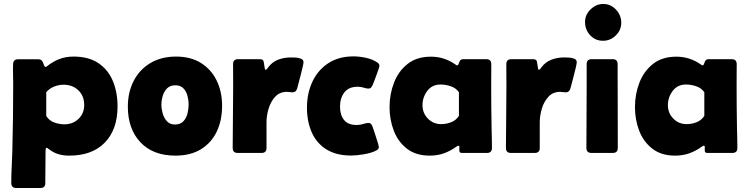

<svg xmlns="http://www.w3.org/2000/svg" viewBox="-20 -775 3799 973"><path d="M575.7 -235.4Q575.7 -119.1 511.5 -52.7Q447.3 13.7 330.6 13.7Q300.8 13.7 275.4 6.1Q250 -1.5 226.6 -20Q224.6 -21.5 221.7 -23.7Q218.8 -25.9 215.8 -25.9Q212.4 -25.9 211.7 -20.8Q210.9 -15.6 210.9 -13.7L209.5 153.3Q209.5 177.7 184.6 177.7H62Q37.1 177.7 37.1 151.9Q37.1 111.3 39.3 70.8Q41.5 30.3 42.5 -9.8Q46.9 -179.7 46.9 -349.6Q46.9 -374.5 46.1 -399.7Q45.4 -424.8 46.4 -449.2Q46.9 -474.6 71.3 -474.6H173.8Q188.5 -474.6 194.1 -465.1Q199.7 -455.6 202.6 -445.8Q205.6 -436 211.4 -436Q213.9 -436 217.8 -439Q248.5 -463.4 280.8 -475.8Q313 -488.3 352.5 -488.3Q429.7 -488.3 479 -454.8Q528.3 -421.4 552 -364.3Q575.7 -307.1 575.7 -235.4ZM306.2 -145Q349.1 -145 377.9 -172.6Q406.7 -200.2 406.7 -243.2Q406.7 -289.1 377 -317.4Q347.2 -345.7 302.2 -345.7Q277.8 -345.7 254.2 -336.2Q230.5 -326.7 214.4 -307.6V-187.5Q228.5 -164.1 254.6 -154.5Q280.8 -145 306.2 -145Z M627.9 -234.4Q627.9 -308.1 657.7 -365.5Q687.5 -422.9 742.4 -455.6Q797.4 -488.3 872.6 -488.3Q946.8 -488.3 998.8 -455.6Q1050.8 -422.9 1078.1 -366.5Q1105.5 -310.1 1105.5 -238.8Q1105.5 -165 1078.4 -108.2Q1051.3 -51.3 998.5 -18.8Q945.8 13.7 869.1 13.7Q754.9 13.7 691.4 -54.2Q627.9 -122.1 627.9 -234.4ZM797.9 -244.1Q797.9 -223.6 804.4 -200.2Q811 -176.8 826.2 -160.4Q841.3 -144 866.2 -144Q894 -144 909.2 -160.2Q924.3 -176.3 930.2 -200Q936 -223.6 936 -246.1Q936 -267.6 929.9 -290Q923.8 -312.5 909.2 -327.6Q894.5 -342.8 868.7 -342.8Q842.3 -342.8 826.9 -327.4Q811.5 -312 804.7 -289.1Q797.9 -266.1 797.9 -244.1Z M1296.4 -475.1Q1314 -475.1 1316.2 -462.9Q1318.4 -450.7 1320.3 -437.5Q1320.8 -435.5 1321.8 -428.5Q1322.8 -421.4 1326.2 -421.4Q1329.6 -421.4 1333.5 -426.5Q1337.4 -431.6 1338.9 -433.6Q1359.9 -461.4 1389.9 -472.7Q1419.9 -483.9 1454.1 -483.9Q1463.4 -483.9 1478.5 -483.2Q1493.7 -482.4 1505.9 -477.3Q1518.1 -472.2 1518.1 -459.5Q1518.1 -453.6 1513.9 -435.8Q1509.8 -418 1504.2 -396Q1498.5 -374 1493.4 -355Q1488.3 -335.9 1486.3 -328.1Q1481 -307.1 1462.4 -307.1Q1455.1 -307.1 1448.2 -308.3Q1441.4 -309.6 1434.1 -309.6Q1397 -309.6 1374 -284.2Q1351.1 -258.8 1340.8 -223.1Q1330.6 -187.5 1330.6 -156.7V-24.9Q1330.6 0 1305.7 0H1184.1Q1159.2 0 1159.2 -25.4Q1159.2 -103 1160.4 -180.7Q1161.6 -258.3 1161.6 -335.9Q1161.6 -364.7 1161.4 -393.1Q1161.1 -421.4 1161.1 -449.7Q1161.1 -475.1 1186.5 -475.1Z M1846.7 -151.9Q1856.4 -151.9 1860.8 -146.2Q1865.2 -140.6 1868.2 -132.3Q1870.1 -127.4 1875 -112.5Q1879.9 -97.7 1885.7 -79.8Q1891.6 -62 1895.8 -47.9Q1899.9 -33.7 1899.9 -30.8Q1899.9 -18.6 1885.7 -11.7Q1861.8 0.5 1824.2 6.8Q1786.6 13.2 1759.3 13.2Q1684.6 13.2 1634.8 -17.6Q1585 -48.3 1560.3 -103.3Q1535.6 -158.2 1535.6 -229.5Q1535.6 -301.8 1563 -360.6Q1590.3 -419.4 1643.1 -454.3Q1695.8 -489.3 1772 -489.3Q1800.3 -489.3 1833.7 -482.2Q1867.2 -475.1 1891.1 -459Q1896.5 -455.6 1899.7 -451.4Q1902.8 -447.3 1902.8 -440.4Q1902.8 -437.5 1898.4 -424.3Q1894 -411.1 1887.9 -394.8Q1881.8 -378.4 1876.5 -364.5Q1871.1 -350.6 1869.1 -345.7Q1865.7 -337.9 1861.1 -332Q1856.4 -326.2 1846.7 -326.2Q1836.4 -326.2 1823 -330.8Q1809.6 -335.4 1793 -335.4Q1747.1 -335.4 1725.1 -306.6Q1703.1 -277.8 1703.1 -234.4Q1703.1 -192.9 1723.4 -167.2Q1743.7 -141.6 1787.1 -141.6Q1805.2 -141.6 1820.6 -146.7Q1835.9 -151.9 1846.7 -151.9Z M2157.7 13.7Q2087.4 13.7 2042.2 -21.5Q1997.1 -56.6 1975.6 -112.8Q1954.1 -168.9 1954.1 -232.4Q1954.1 -297.4 1976.6 -355.7Q1999 -414.1 2045.4 -450.9Q2091.8 -487.8 2164.1 -487.8Q2232.9 -487.8 2290 -446.8Q2293.9 -443.8 2296.4 -443.8Q2301.8 -443.8 2304.2 -451.7Q2306.6 -459.5 2311.3 -467.3Q2315.9 -475.1 2327.6 -475.1H2444.3Q2469.7 -475.1 2469.7 -449.7Q2469.7 -421.9 2469.5 -394.3Q2469.2 -366.7 2469.2 -338.9Q2469.2 -285.6 2469.7 -232.7Q2470.2 -179.7 2471.2 -126.5Q2471.7 -101.1 2472.4 -75.9Q2473.1 -50.8 2473.1 -25.4Q2473.1 0 2448.2 0H2320.8Q2309.1 0 2308.1 -9.3Q2307.1 -18.6 2308.1 -27.6Q2309.1 -36.6 2302.2 -36.6Q2298.8 -36.6 2293.5 -32.2Q2262.7 -9.8 2229.5 2Q2196.3 13.7 2157.7 13.7ZM2215.8 -146Q2241.7 -146 2266.1 -155.5Q2290.5 -165 2305.7 -187.5V-307.6Q2290.5 -329.1 2264.4 -337.9Q2238.3 -346.7 2212.9 -346.7Q2169.9 -346.7 2145.5 -314.5Q2121.1 -282.2 2121.1 -242.2Q2121.1 -202.1 2148.4 -174.1Q2175.8 -146 2215.8 -146Z M2681.2 -475.1Q2698.7 -475.1 2700.9 -462.9Q2703.1 -450.7 2705.1 -437.5Q2705.6 -435.5 2706.5 -428.5Q2707.5 -421.4 2710.9 -421.4Q2714.4 -421.4 2718.3 -426.5Q2722.2 -431.6 2723.6 -433.6Q2744.6 -461.4 2774.7 -472.7Q2804.7 -483.9 2838.9 -483.9Q2848.1 -483.9 2863.3 -483.2Q2878.4 -482.4 2890.6 -477.3Q2902.8 -472.2 2902.8 -459.5Q2902.8 -453.6 2898.7 -435.8Q2894.5 -418 2888.9 -396Q2883.3 -374 2878.2 -355Q2873 -335.9 2871.1 -328.1Q2865.7 -307.1 2847.2 -307.1Q2839.8 -307.1 2833 -308.3Q2826.2 -309.6 2818.8 -309.6Q2781.7 -309.6 2758.8 -284.2Q2735.8 -258.8 2725.6 -223.1Q2715.3 -187.5 2715.3 -156.7V-24.9Q2715.3 0 2690.4 0H2568.8Q2543.9 0 2543.9 -25.4Q2543.9 -103 2545.2 -180.7Q2546.4 -258.3 2546.4 -335.9Q2546.4 -364.7 2546.1 -393.1Q2545.9 -421.4 2545.9 -449.7Q2545.9 -475.1 2571.3 -475.1Z M3036.1 -568.4Q2996.1 -568.4 2970.5 -596.7Q2944.8 -625 2944.8 -663.6Q2944.8 -700.2 2972.9 -727.5Q3001 -754.9 3037.1 -754.9Q3075.2 -754.9 3101.8 -726.1Q3128.4 -697.3 3128.4 -659.7Q3128.4 -622.6 3100.8 -595.5Q3073.2 -568.4 3036.1 -568.4ZM2953.1 -343.8V-450.2Q2953.1 -475.1 2978 -475.1H3085Q3109.9 -475.1 3109.9 -450.2Q3109.9 -344.2 3110.4 -238Q3110.8 -131.8 3110.8 -25.4Q3110.8 0 3085.4 0H2977.1Q2951.7 0 2951.7 -25.4Q2951.7 -105 2952.4 -184.6Q2953.1 -264.2 2953.1 -343.8Z M3401.4 13.7Q3331.1 13.7 3285.9 -21.5Q3240.7 -56.6 3219.2 -112.8Q3197.8 -168.9 3197.8 -232.4Q3197.8 -297.4 3220.2 -355.7Q3242.7 -414.1 3289.1 -450.9Q3335.4 -487.8 3407.7 -487.8Q3476.6 -487.8 3533.7 -446.8Q3537.6 -443.8 3540 -443.8Q3545.4 -443.8 3547.9 -451.7Q3550.3 -459.5 3554.9 -467.3Q3559.6 -475.1 3571.3 -475.1H3688Q3713.4 -475.1 3713.4 -449.7Q3713.4 -421.9 3713.1 -394.3Q3712.9 -366.7 3712.9 -338.9Q3712.9 -285.6 3713.4 -232.7Q3713.9 -179.7 3714.8 -126.5Q3715.3 -101.1 3716.1 -75.9Q3716.8 -50.8 3716.8 -25.4Q3716.8 0 3691.9 0H3564.5Q3552.7 0 3551.8 -9.3Q3550.8 -18.6 3551.8 -27.6Q3552.7 -36.6 3545.9 -36.6Q3542.5 -36.6 3537.1 -32.2Q3506.3 -9.8 3473.1 2Q3439.9 13.7 3401.4 13.7ZM3459.5 -146Q3485.4 -146 3509.8 -155.5Q3534.2 -165 3549.3 -187.5V-307.6Q3534.2 -329.1 3508.1 -337.9Q3481.9 -346.7 3456.5 -346.7Q3413.6 -346.7 3389.2 -314.5Q3364.7 -282.2 3364.7 -242.2Q3364.7 -202.1 3392.1 -174.1Q3419.4 -146 3459.5 -146Z"/></svg>

Font: Belanosima SemiBold
Style: Regular
Weight: 600
Designer: The DocRepair Project, Santiago Orozco
Foundry: Google
Version: Version 2.000